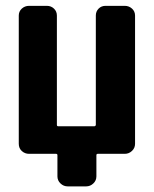

<svg xmlns="http://www.w3.org/2000/svg" viewBox="-20 -540 540 674"><path d="M418 -519.5Q432.6 -519.5 443.4 -509.8Q454.1 -500 454.1 -485.4V-35.2Q454.1 -20.5 443.4 -10.3Q432.6 0 418 0H323.2Q318.4 0 318.4 4.9V79.1Q318.4 93.8 307.6 104Q296.9 114.3 282.2 114.3H217.8Q203.1 114.3 192.4 104Q181.6 93.8 181.6 79.1V4.9Q181.6 0 176.8 0H82Q67.4 0 56.6 -9.8Q45.9 -19.5 45.9 -35.2V-485.4Q45.9 -500 56.6 -509.8Q67.4 -519.5 82 -519.5H144.5Q159.2 -519.5 169.4 -509.8Q179.7 -500 179.7 -485.4V-101.6Q179.7 -96.7 184.6 -96.7H310.5Q315.4 -96.7 316.4 -101.6V-485.4Q316.4 -500 326.2 -509.8Q335.9 -519.5 350.6 -519.5Z"/></svg>

Font: Rounded-L Mgen+ 1mn bold
Style: Bold
Weight: 700
Designer: [Source Han Sans]
Ryoko NISHIZUKA  (kana & ideographs); Paul D. Hunt (Latin, Greek & Cyrillic); Wenlong ZHANG  (bopomofo
Version: Version 1.059.20150602